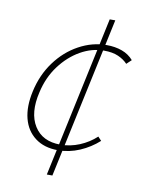

<svg xmlns="http://www.w3.org/2000/svg" viewBox="-73 -560 536 713"><g transform="rotate(10 195.0 -204.0)"><path d="M177 4Q126 4 92 -21.5Q58 -47 46.5 -91.5Q35 -136 48 -195Q62 -259 98 -308Q134 -357 184.5 -384.5Q235 -412 289 -412Q321 -412 347 -402.5Q373 -393 390 -373L372 -356Q358 -371 336.5 -380.5Q315 -390 283 -390Q237 -390 194 -365.5Q151 -341 118.5 -297.5Q86 -254 73 -196Q54 -116 84.5 -67Q115 -18 183 -18Q220 -18 255 -32.5Q290 -47 317 -72L330 -58Q299 -30 259.5 -13Q220 4 177 4ZM153 100 283 -508H304L174 100Z"/></g></svg>

Font: Ysabeau Office Thin
Style: Italic
Weight: 250
Italic angle: -12°
Designer: Christian Thalmann (Catharsis Fonts)
Version: Version 2.001;gftools[0.9.30]; featfreeze: tnum,lnum,ss02